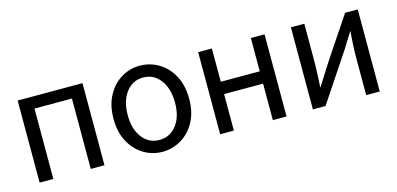

<svg xmlns="http://www.w3.org/2000/svg" viewBox="-56 -863 2490 1204"><g transform="rotate(-15 1188.5 -260.5)"><path d="M507 6H418V-451H175V6H86V-527H507Z M882 19Q817 19 761.5 -14Q706 -47 671.5 -109.5Q637 -172 637 -259Q637 -348 671.5 -411Q706 -474 761.5 -507Q817 -540 882 -540Q946 -540 1002.5 -507Q1059 -474 1093.5 -411Q1128 -348 1128 -259Q1128 -172 1093.5 -109.5Q1059 -47 1002.5 -14Q946 19 882 19ZM882 -58Q951 -58 993.5 -113Q1036 -168 1036 -259Q1036 -351 993.5 -407Q951 -463 882 -463Q814 -463 771.5 -407Q729 -351 729 -259Q729 -168 771.5 -113Q814 -58 882 -58Z M1689 6H1600V-231H1347V6H1258V-527H1347V-311H1600V-527H1689Z M2294 6H2206V-226Q2206 -311 2215 -416H2219L2177 -350L2150 -306L1942 6H1860V-527H1947V-294Q1947 -235 1943 -163L1940 -106H1936Q1984 -183 2010.5 -224.5Q2037 -266 2056.5 -295Q2076 -324 2102 -363L2212 -527H2294Z"/></g></svg>

Font: LXGW 975 Gothic SC
Style: Regular
Weight: 400
Version: Version 2.01;February 25, 2021